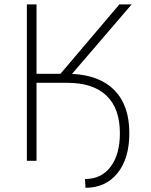

<svg xmlns="http://www.w3.org/2000/svg" viewBox="-20 -748 703 893"><path d="M105 0V-727.5H149.9V-404.8H261.2L535.2 -727.5H592.3L314.9 -404.3Q444.3 -398.4 513.2 -327.4Q582 -256.3 581.5 -127.9Q581.5 -10.7 526.4 57.4Q471.2 125.5 377.4 125.5L375.5 84.5Q451.2 85 494.4 27.6Q537.6 -29.8 537.6 -128.4Q537.6 -244.1 474.9 -303.5Q412.1 -362.8 294.4 -362.8H149.9V0Z"/></svg>

Font: Inter Extra Light
Style: Regular
Weight: 200
Designer: Rasmus Andersson
Foundry: rsms
Version: Version 4.000;git-3c8e0fc